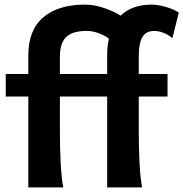

<svg xmlns="http://www.w3.org/2000/svg" viewBox="-20 -811 794 831"><path d="M753.9 -756.8 726.1 -645.5Q710.4 -660.2 688.2 -668.7Q666 -677.2 647.9 -677.2Q612.8 -677.2 596.7 -651.4Q580.6 -625.5 580.6 -565.9V-490.7H705.1V-393.1H580.6V-241.2Q580.6 -170.4 584 -104.5Q587.4 -38.6 595.2 0H443.8V-393.1H239.3V-241.2Q239.3 -170.4 242.7 -104.5Q246.1 -38.6 253.9 0H102.5V-393.1H4.9V-490.7H102.5V-571.3Q102.5 -681.2 167.5 -736.1Q232.4 -791 347.2 -791Q389.2 -791 432.9 -775.6Q476.6 -760.3 502 -743.2Q551.3 -791 636.7 -791Q664.1 -791 698.2 -781Q732.4 -771 753.9 -756.8ZM239.3 -490.7H443.8V-571.3Q443.8 -611.3 451.2 -644Q432.1 -658.2 406 -667.7Q379.9 -677.2 355.5 -677.2Q294.9 -677.2 267.1 -651.4Q239.3 -625.5 239.3 -565.9Z"/></svg>

Font: Andika
Style: Bold
Weight: 700
Designer: Victor Gaultney, Annie Olsen, Julie Remington, Don Collingsworth, Eric Hays, Becca Hirsbrunner
Foundry: SIL International
Version: Version 6.101